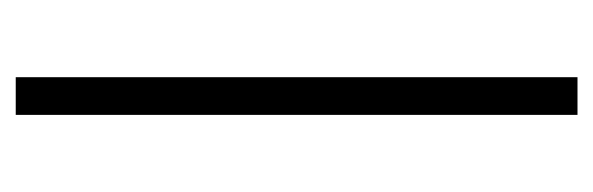

<svg xmlns="http://www.w3.org/2000/svg" viewBox="-275 -479 754 244"><g transform="rotate(90 102.0 -357.0)"><path d="M78.1 0V-713.9H126V0Z"/></g></svg>

Font: Germano
Style: Regular
Weight: 300
Width: 3
Foundry: Ascender Corporation
Version: Version 1.10; ttfautohint (v1.5)